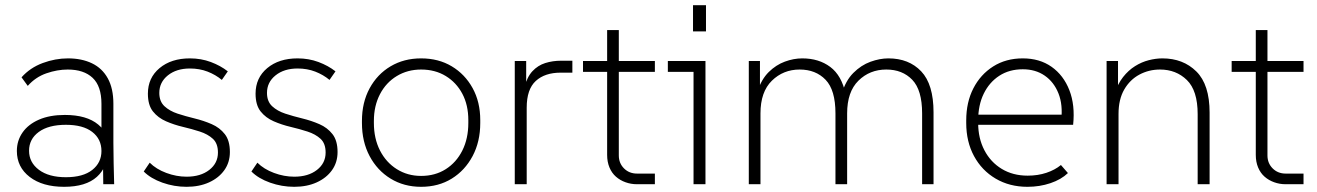

<svg xmlns="http://www.w3.org/2000/svg" viewBox="-20 -710 5075 740"><path d="M378 0 376 -165 371 -177V-310Q371 -378 337 -410Q303 -442 241 -442Q201 -442 159 -427.5Q117 -413 87 -379L63 -412Q96 -449 144.5 -467Q193 -485 242 -485Q295 -485 334.5 -466Q374 -447 395.5 -408Q417 -369 417 -310V-160Q417 -120 418 -80.5Q419 -41 420 0ZM227 10Q144 10 94.5 -28Q45 -66 45 -128Q45 -168 67 -199.5Q89 -231 130.5 -249Q172 -267 230 -267Q314 -267 358.5 -230Q403 -193 403 -133H396Q396 -67 353.5 -28.5Q311 10 227 10ZM234 -27Q300 -27 335.5 -55Q371 -83 371 -128Q371 -174 335.5 -201.5Q300 -229 234 -229Q167 -229 129.5 -201.5Q92 -174 92 -129Q92 -84 130 -55.5Q168 -27 234 -27Z M699 10Q651 10 606 -6Q561 -22 534 -49L557 -83Q582 -58 621 -43.5Q660 -29 699 -29Q753 -29 786.5 -55Q820 -81 820 -122Q820 -157 800.5 -175Q781 -193 750 -203Q719 -213 685 -221Q651 -229 620 -242.5Q589 -256 569.5 -280.5Q550 -305 550 -349Q550 -410 595 -447.5Q640 -485 712 -485Q755 -485 792.5 -471Q830 -457 858 -435L835 -402Q811 -422 780 -434Q749 -446 712 -446Q660 -446 627 -419.5Q594 -393 594 -352Q594 -319 614 -300.5Q634 -282 664.5 -272Q695 -262 730 -253.5Q765 -245 796 -231.5Q827 -218 846.5 -193Q866 -168 866 -124Q866 -84 844.5 -54Q823 -24 785.5 -7Q748 10 699 10Z M1114 10Q1066 10 1021 -6Q976 -22 949 -49L972 -83Q997 -58 1036 -43.5Q1075 -29 1114 -29Q1168 -29 1201.5 -55Q1235 -81 1235 -122Q1235 -157 1215.5 -175Q1196 -193 1165 -203Q1134 -213 1100 -221Q1066 -229 1035 -242.5Q1004 -256 984.5 -280.5Q965 -305 965 -349Q965 -410 1010 -447.5Q1055 -485 1127 -485Q1170 -485 1207.5 -471Q1245 -457 1273 -435L1250 -402Q1226 -422 1195 -434Q1164 -446 1127 -446Q1075 -446 1042 -419.5Q1009 -393 1009 -352Q1009 -319 1029 -300.5Q1049 -282 1079.5 -272Q1110 -262 1145 -253.5Q1180 -245 1211 -231.5Q1242 -218 1261.5 -193Q1281 -168 1281 -124Q1281 -84 1259.5 -54Q1238 -24 1200.5 -7Q1163 10 1114 10Z M1603 10Q1537 10 1485.5 -21.5Q1434 -53 1404.5 -108.5Q1375 -164 1375 -236V-244Q1375 -315 1404.5 -369.5Q1434 -424 1485.5 -454.5Q1537 -485 1603 -485Q1670 -485 1721 -454.5Q1772 -424 1801.5 -370.5Q1831 -317 1831 -247V-236Q1831 -164 1801.5 -108.5Q1772 -53 1721 -21.5Q1670 10 1603 10ZM1603 -32Q1657 -32 1698 -58Q1739 -84 1762 -130Q1785 -176 1785 -236V-247Q1785 -305 1762 -348.5Q1739 -392 1698 -417Q1657 -442 1603 -442Q1551 -442 1509.5 -417Q1468 -392 1444.5 -347Q1421 -302 1421 -244V-236Q1421 -176 1444.5 -130Q1468 -84 1509.5 -58Q1551 -32 1603 -32Z M1964 0V-475H2008V-370L2001 -372Q2011 -413 2032 -435.5Q2053 -458 2081.5 -467Q2110 -476 2143 -476H2186V-430H2141Q2080 -430 2045 -398Q2010 -366 2010 -295V0Z M2434 0Q2412 0 2391 -7.5Q2370 -15 2354 -29Q2338 -43 2329 -64.5Q2320 -86 2320 -113V-594H2365V-111Q2365 -81 2385 -61Q2405 -41 2435 -41H2504V0ZM2227 -433V-475H2504V-433Z M2653 0V-454L2673 -433H2554V-475H2699V0ZM2651 -589V-690H2701V-589Z M2866 0V-475H2909V-355L2899 -357Q2915 -405 2943 -432.5Q2971 -460 3005 -472.5Q3039 -485 3072 -485Q3136 -485 3180 -452Q3224 -419 3239 -348H3224Q3239 -399 3269 -429Q3299 -459 3335 -472Q3371 -485 3404 -485Q3483 -485 3530.5 -435Q3578 -385 3578 -277V0H3534V-273Q3534 -363 3496 -402.5Q3458 -442 3396 -442Q3332 -442 3288.5 -399Q3245 -356 3245 -273V0H3200V-273Q3200 -363 3162 -402.5Q3124 -442 3062 -442Q2999 -442 2955 -399Q2911 -356 2911 -273V0Z M3940 10Q3871 10 3817.5 -21.5Q3764 -53 3734 -108.5Q3704 -164 3704 -236V-246Q3704 -316 3731.5 -369.5Q3759 -423 3808 -454Q3857 -485 3922 -485Q3987 -485 4033 -452.5Q4079 -420 4101.5 -362.5Q4124 -305 4116 -229H3737V-268H4090L4070 -246Q4077 -306 4059.5 -350Q4042 -394 4006.5 -418.5Q3971 -443 3922 -443Q3870 -443 3831.5 -418Q3793 -393 3771.5 -349Q3750 -305 3750 -246V-236Q3750 -177 3774 -131Q3798 -85 3841 -59Q3884 -33 3941 -33Q3980 -33 4013 -44Q4046 -55 4069 -74L4096 -43Q4070 -18 4028.5 -4Q3987 10 3940 10Z M4245 0V-475H4289V-349H4276Q4288 -387 4308.5 -413Q4329 -439 4354.5 -455Q4380 -471 4407.5 -478Q4435 -485 4460 -485Q4540 -485 4591 -434.5Q4642 -384 4642 -276V0H4596V-270Q4596 -361 4554.5 -401.5Q4513 -442 4451 -442Q4408 -442 4371.5 -422.5Q4335 -403 4313 -365Q4291 -327 4291 -271V0Z M4934 0Q4912 0 4891 -7.5Q4870 -15 4854 -29Q4838 -43 4829 -64.5Q4820 -86 4820 -113V-594H4865V-111Q4865 -81 4885 -61Q4905 -41 4935 -41H5004V0ZM4727 -433V-475H5004V-433Z"/></svg>

Font: SUSE ExtraLight
Style: Regular
Weight: 250
Designer: Rene Bieder
Foundry: SUSE
Version: Version 1.000